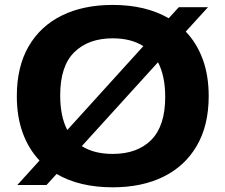

<svg xmlns="http://www.w3.org/2000/svg" viewBox="-20 -770 938 799"><path d="M173.5 0H52L144.5 -102Q99 -150 74.5 -217.2Q50 -284.5 50 -370Q50 -492 99 -576.8Q148 -661.5 237.5 -705.5Q327 -749.5 449 -749.5Q586.5 -749.5 682 -694L724 -740H845.5L753 -638.5Q799 -590.5 823.8 -523Q848.5 -455.5 848.5 -370Q848.5 -248.5 799.2 -163.8Q750 -79 660.5 -34.8Q571 9.5 449 9.5Q311 9.5 215.5 -46ZM230.5 -373.5Q230.5 -285.5 260 -229L576.5 -578Q525.5 -610.5 449 -610.5Q348 -610.5 289.2 -552.8Q230.5 -495 230.5 -373.5ZM449 -129.5Q552 -129.5 609.8 -188Q667.5 -246.5 667.5 -366.5Q667.5 -454 637.5 -511L320.5 -162Q371 -129.5 449 -129.5Z"/></svg>

Font: Encode Sans Exp
Style: Bold
Weight: 700
Width: 7
Designer: Multiple Designers
Foundry: Impallari Type
Version: Version 3.002; ttfautohint (v1.8.3) -l 8 -r 50 -G 200 -x 14 